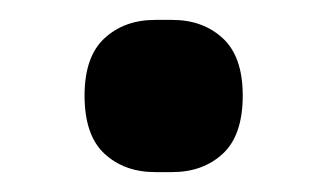

<svg xmlns="http://www.w3.org/2000/svg" viewBox="-20 -366 328 193"><path d="M65 -270Q65 -309 85 -327.5Q105 -346 136 -346H153Q184 -346 204 -327.5Q224 -309 224 -270Q224 -230 204 -211.5Q184 -193 153 -193H136Q105 -193 85 -211.5Q65 -230 65 -270Z"/></svg>

Font: IBM Plex Sans Arabic Medium
Style: Regular
Weight: 500
Designer: Mike Abbink, Paul van der Laan, Pieter van Rosmalen, Wael Morcos, Khajak Apelian
Foundry: Bold Monday
Version: Version 1.1